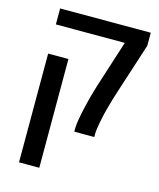

<svg xmlns="http://www.w3.org/2000/svg" viewBox="-127 -721 870 1050"><g transform="rotate(15 308.5 -195.5)"><path d="M330.6 -18.6Q330.6 -58.1 354.5 -158.2Q364.7 -204.1 386.2 -273.9L471.7 -540.5H81.5V-630.9H594.7V-557.1L502.4 -272Q496.6 -255.9 486.8 -222.4Q477.1 -189 470.2 -163.1Q461.4 -130.9 452.6 -85.2Q443.8 -39.6 443.8 -18.6V0H330.6ZM82 -375.5H196.8V240.2H82Z"/></g></svg>

Font: Viking Open Sans Light
Style: Bold
Weight: 600
Foundry: Ascender Corporation
Version: Version 2.001